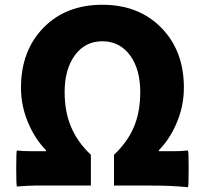

<svg xmlns="http://www.w3.org/2000/svg" viewBox="-20 -778 859 805"><path d="M768 7Q702 0 613 0H458V-129Q515 -183 541.5 -246Q568 -309 568 -392Q568 -487 526 -545Q482 -605 409 -605Q336 -605 293 -545Q251 -487 251 -392Q251 -309 278 -246Q304 -183 361 -129V0H206H128Q101 0 51 4Q48 1 48 -72Q48 -145 51 -147Q74 -144 112 -144H173V-148Q130 -192 103 -252Q68 -328 68 -410Q68 -565 162 -661.5Q256 -758 409 -758Q562 -758 656.5 -661.5Q751 -565 751 -410Q751 -328 716 -252Q689 -192 646 -148V-144H707Q738 -144 768 -147Q771 -145 771 -71.5Q771 2 768 7Z"/></svg>

Font: GenSekiGothic TW H
Style: Regular
Weight: 900
Version: Version 1.501;PS 1;hotconv 16.6.51;makeotf.lib2.5.65220